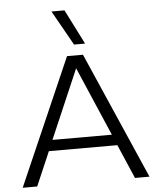

<svg xmlns="http://www.w3.org/2000/svg" viewBox="-62 -1004 863 1056"><g transform="rotate(-5 370.0 -476.0)"><path d="M414 -700H326L20 0H100L181 -188H559L640 0H720ZM370 -760H431L334 -952H262ZM206 -248 370 -629 534 -248Z"/></g></svg>

Font: Gully Light
Style: Regular
Weight: 300
Designer: jaikishan Patel
Foundry: MagicType
Version: Version 1.000;Glyphs 3.2 (3242)